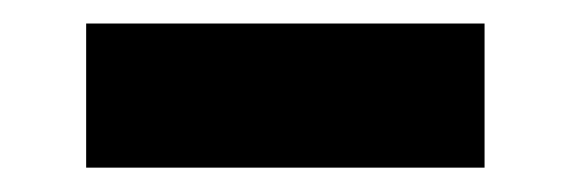

<svg xmlns="http://www.w3.org/2000/svg" viewBox="-20 -378 476 160"><path d="M383.8 -358.4V-238.3H51.8V-358.4Z"/></svg>

Font: Inter Tight
Style: Bold
Weight: 700
Designer: Rasmus Andersson
Foundry: rsms
Version: Version 3.004; ttfautohint (v1.8.4.7-5d5b)